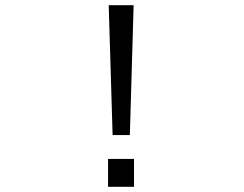

<svg xmlns="http://www.w3.org/2000/svg" viewBox="-20 -720 940 740"><path d="M414 -199.5 399 -700H495L480.5 -199.5ZM396.5 -107.5H496.5V0H396.5Z"/></svg>

Font: Trispace Expanded Light
Style: Regular
Weight: 300
Width: 7
Designer: Tyler Finck
Foundry: Etcetera Type Company
Version: Version 1.210; ttfautohint (v1.8.3)